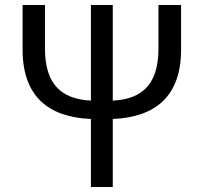

<svg xmlns="http://www.w3.org/2000/svg" viewBox="-20 -753 820 773"><path d="M618 -733V-558C618 -417 556 -354 434 -348V-733H346V-348C224 -354 161 -417 161 -558V-733H71V-553C71 -366 174 -281 346 -274V0H434V-274C606 -281 709 -366 709 -553V-733Z"/></svg>

Font: Noto Sans CJK JP Regular
Style: Regular
Weight: 400
Designer: Ryoko NISHIZUKA (kana & ideographs); Paul D. Hunt (Latin, Greek & Cyrillic); Wenlong ZHANG (bopomofo); Sandoll Communica
Foundry: Adobe Systems Incorporated
Version: Version 1.001;PS 1.001;hotconv 1.0.78;makeotf.lib2.5.61930